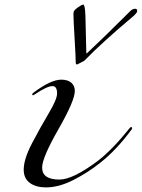

<svg xmlns="http://www.w3.org/2000/svg" viewBox="-20 -806 616 834"><path d="M315 -526Q309 -526 309 -534Q309 -556 304 -639Q299 -722 299 -746Q299 -755 303 -760.5Q307 -766 320 -775Q335 -786 342 -786Q349 -786 351 -738L355 -574H357Q433 -645 546 -758Q556 -768 567 -768Q576 -768 576 -758Q576 -750 556 -733Q427 -625 347 -543Q345 -541 329 -533Q327 -532 324 -530.5Q321 -529 318.5 -527.5Q316 -526 315 -526ZM305 -411Q305 -369 234 -245Q163 -121 163 -78Q163 -26 238 -26Q297 -26 406 -108Q468 -156 542 -248Q546 -254 550 -254Q554 -254 554 -250Q554 -248 552 -244Q484 -152 414 -98Q363 -57 299.5 -24.5Q236 8 180 8Q136 8 109.5 -11.5Q83 -31 83 -69Q83 -115 119.5 -184.5Q156 -254 192 -314.5Q228 -375 228 -400Q228 -432 208 -432Q185 -432 134 -398Q125 -392 124 -392Q120 -392 120 -396Q120 -400 126 -404Q201 -460 246 -460Q275 -460 290 -446.5Q305 -433 305 -411Z"/></svg>

Font: Miama Nueva
Style: Medium
Weight: 400
Italic angle: -28°
Version: Version 1.0